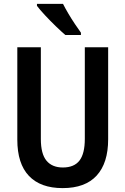

<svg xmlns="http://www.w3.org/2000/svg" viewBox="-20 -957 645 987"><path d="M536 -241Q536 -119 477 -54.5Q418 10 302 10Q188 10 128.5 -53Q69 -116 69 -239V-714H190V-242Q190 -166 219 -131Q248 -96 303 -96Q361 -96 388.5 -131.5Q416 -167 416 -243V-714H536ZM304 -937Q315 -915 331.5 -887Q348 -859 365.5 -833Q383 -807 396 -789V-777H316Q296 -794 267 -822Q238 -850 211 -879Q184 -908 170 -927V-937Z"/></svg>

Font: Noto Sans Khmer UI Condensed SemiBold
Style: Regular
Weight: 600
Width: 3
Designer: Danh Hong and the Monotype Design Team
Foundry: Monotype Imaging Inc.
Version: Version 2.002; ttfautohint (v1.8.4.7-5d5b)